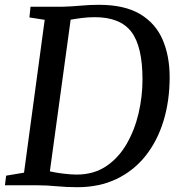

<svg xmlns="http://www.w3.org/2000/svg" viewBox="-26 -771 748 799"><path d="M101 -743H235Q272 -744 310 -747.5Q348 -751 385.5 -751Q491.5 -751 556.2 -712.8Q621 -674.5 650.5 -606.5Q680 -538.5 680 -450Q680 -351.5 654.5 -268Q629 -184.5 579.8 -122.5Q530.5 -60.5 459 -26.2Q387.5 8 296 8Q250.5 8 209.2 4Q168 0 129.5 0H-5.5L-0.5 -40L74 -52.5L160 -688.5L96.5 -698.5ZM368.5 -699.5Q340.5 -699.5 313.5 -696Q286.5 -692.5 268 -689L181.5 -58Q204 -52.5 236.8 -48.5Q269.5 -44.5 292.5 -44.5Q364 -44.5 415.8 -79.2Q467.5 -114 501 -172Q534.5 -230 550.8 -300Q567 -370 567 -440Q567 -578 520.5 -638.8Q474 -699.5 368.5 -699.5Z"/></svg>

Font: Merriweather
Style: Italic
Weight: 400
Italic angle: -7.8°
Designer: Eben Sorkin
Foundry: Eben Sorkin
Version: Version 2.100